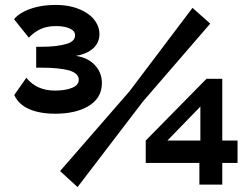

<svg xmlns="http://www.w3.org/2000/svg" viewBox="-20 -751 1020 780"><path d="M336 -318Q394 -351 394 -413Q394 -456 365.5 -486.5Q337 -517 288 -524Q334 -532 359 -555Q384 -578 384 -613Q384 -637 371 -659Q358 -681 334 -697Q282 -731 207 -731Q151 -731 109 -717Q60 -701 37 -673L97 -598Q119 -621 145 -633Q171 -645 208 -645Q238 -645 259 -637Q285 -627 285 -608Q285 -582 248 -572Q209 -561 151 -561H127V-476H151Q219 -476 261 -465Q300 -453 300 -427Q300 -405 272.5 -394Q245 -383 203 -383Q129 -383 87 -435L38 -365Q55 -327 98 -308Q141 -289 205 -289Q284 -289 336 -318ZM561 -339 834 -655 762 -719 506 -380 224 -56 295 9ZM883 -89H945V-180H883V-431H819L572 -180V-89H790V-1H883ZM794 -180H660L794 -318Z"/></svg>

Font: RT Raleway ExtraBold
Style: Regular
Weight: 400
Designer: Matt McInerney, Pablo Impallari, Rodrigo Fuenzalida — Edited by Milan Moffatt in April 2016
Foundry: Matt McInerney, Pablo Impallari, Rodrigo Fuenzalida — Edited by Milan Moffatt in April 2016
Version: Version 3.001